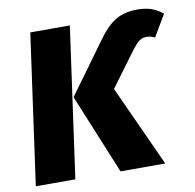

<svg xmlns="http://www.w3.org/2000/svg" viewBox="-80 -794 887 875"><g transform="rotate(-10 364.0 -356.5)"><path d="M408 0H615L444 -375L560 -532C592 -574 606 -583 631 -583C649 -583 659 -578 669 -573L728 -673C702 -695 669 -713 613 -713C527 -713 481 -682 419 -594L256 -370ZM16 0H199L296 -695H113Z"/></g></svg>

Font: Fira Sans ExtraBold
Style: Italic
Weight: 800
Italic angle: -8°
Designer: bBox Type GmbH & Carrois Corporate GbR & Edenspiekermann AG
Foundry: bBox Type GmbH & Carrois Corporate GbR & Edenspiekermann AG
Version: Version 4.301;PS 004.301;hotconv 1.0.88;makeotf.lib2.5.64775